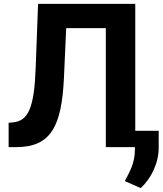

<svg xmlns="http://www.w3.org/2000/svg" viewBox="-20 -747 826 975"><path d="M23.8 0H63.6C238.6 0 293.3 -106.9 304.7 -350.9L316.1 -604H517.4V0H665.1V11C665.5 83.8 636.7 126.8 614 172.6L694.6 208.1C748.6 158.4 786.2 79.9 785.9 2.1V-82.7H666.9V-727.3H173.3L161.2 -403.8C154.1 -201 124.3 -132.1 44.4 -125.4L23.8 -123.6Z"/></svg>

Font: Magic Ui Pro
Style: Bold
Weight: 700
Designer: Stefan Endress, Andreas Faust
Version: Version 1.000;FEAKit 1.0